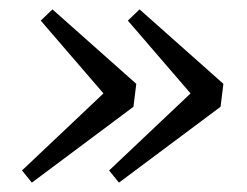

<svg xmlns="http://www.w3.org/2000/svg" viewBox="-20 -429 527 410"><path d="M265 -201 48 -39 27 -65 212 -240 210 -219 67 -385 92 -409 271 -250ZM451 -201 234 -39 213 -65 398 -240 396 -219 253 -385 278 -409 457 -250Z"/></svg>

Font: Yrsa Light
Style: Italic
Weight: 300
Italic angle: -7.10001°
Designer: Anna Giedrys (Yrsa+Rasa design), David Brezina (Yrsa art-direction, Rasa art-direction, design)
Foundry: Rosetta Type Foundry
Version: Version 2.004